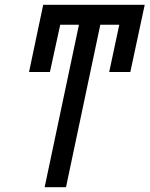

<svg xmlns="http://www.w3.org/2000/svg" viewBox="-20 -780 623 800"><path d="M166 0 309 -677H231L188 -480H101L160 -760H583L523 -480H435L477 -677H398L255 0Z"/></svg>

Font: Noto Sans ExtraCondensed Medium
Style: Italic
Weight: 500
Width: 2
Italic angle: -12°
Designer: Monotype Design Team
Foundry: Monotype Imaging Inc.
Version: Version 2.013; ttfautohint (v1.8.4.7-5d5b)